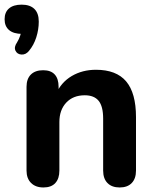

<svg xmlns="http://www.w3.org/2000/svg" viewBox="-54 -802 666 830"><path d="M19.6 -618.6Q28.4 -632.8 33.7 -649.1Q39 -665.4 39 -679L42 -655.5Q4.7 -655.5 -14.7 -672Q-34.1 -688.4 -34.1 -718.8Q-34.1 -749.1 -15.1 -765.5Q4 -781.9 39.4 -781.9Q75.7 -781.9 94.6 -763.4Q113.6 -744.9 113.6 -708.6Q113.6 -674.4 102.8 -640.5Q92 -606.6 71.1 -581.8Q57.3 -565 38.8 -566.2Q20.3 -567.4 12.9 -582.9Q5.6 -598.4 19.6 -618.6ZM60.7 -64.6V-426.8Q60.7 -461.1 79.5 -479.8Q98.4 -498.4 132.5 -498.4Q165.6 -498.4 182.4 -480.2Q199.3 -461.9 199.3 -426.8V-365.8L188.3 -395.9Q210.1 -446.1 256.1 -473.3Q302.1 -500.4 360.9 -500.4Q448.9 -500.4 491.4 -450.1Q533.9 -399.8 533.9 -295.7V-64.6Q533.9 -29.9 515.5 -10.8Q497.1 8.4 463.3 8.4Q429.4 8.4 410.6 -10.8Q391.9 -29.9 391.9 -64.6V-289.3Q391.9 -342.2 372.4 -366.2Q353 -390.1 312.5 -390.1Q262.2 -390.1 232.4 -358.4Q202.7 -326.7 202.7 -274.4V-64.6Q202.7 -29.9 185.2 -10.8Q167.8 8.4 133.7 8.4Q99.8 8.4 80.2 -11.2Q60.7 -30.7 60.7 -64.6Z"/></svg>

Font: SN Pro Thin
Style: Regular
Weight: 200
Designer: Tobias Whetton
Foundry: Supernotes
Version: Version 1.003;Glyphs 3.3 (3324)